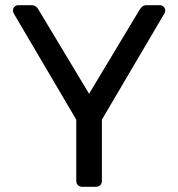

<svg xmlns="http://www.w3.org/2000/svg" viewBox="-20 -720 687 740"><path d="M296.8 0Q286.6 0 280.3 -6.4Q273.9 -12.7 273.9 -22.9V-258.9L33.4 -667.4Q32.4 -670.2 31.1 -673.1Q29.8 -676 29.8 -679.6Q29.8 -687.8 35.9 -693.9Q42 -700 50.2 -700H101.7Q111.1 -700 117.9 -695.3Q124.6 -690.6 128.2 -683.1L323.3 -358.6L518.4 -683.1Q522.8 -690.6 529.2 -695.3Q535.5 -700 544.9 -700H596.4Q604.6 -700 610.7 -693.9Q616.8 -687.8 616.8 -679.6Q616.8 -676 615.9 -673.1Q615 -670.2 613.2 -667.4L372.7 -258.9V-22.9Q372.7 -12.7 366.4 -6.4Q360 0 349 0Z"/></svg>

Font: Rubik Light
Style: Regular
Weight: 300
Designer: Hubert and Fischer
Foundry: Hubert and Fischer
Version: Version 2.300;gftools[0.9.30]